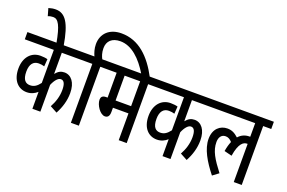

<svg xmlns="http://www.w3.org/2000/svg" viewBox="-111 -1291 2540 1697"><g transform="rotate(20 1159.0 -442.0)"><path d="M583 -554V-622H0V-554H273V-243C244 -205 218 -188 181 -188C140 -188 110 -213 110 -291C110 -360 139 -396 190 -396C210 -396 228 -393 243 -388L248 -457C232 -462 208 -465 181 -465C95 -465 35 -398 35 -292C35 -178 97 -120 174 -120C216 -120 247 -136 273 -159V0H348V-252C369 -302 396 -332 421 -332C452 -332 465 -301 465 -246C465 -185 446 -127 418 -77L485 -41C519 -104 540 -172 540 -244C540 -344 493 -399 431 -399C399 -399 374 -387 348 -355V-554Z M275 -615H343C308 -825 257 -896 167 -896C144 -896 124 -892 101 -885L121 -815C137 -822 152 -825 170 -825C217 -825 246 -775 275 -615Z M635 -554V0H710V-554H786V-622H704C692 -645 680 -675 680 -719C680 -785 723 -827 801 -827C907 -827 999 -741 1074 -615H1154C1066 -782 951 -896 787 -896C674 -896 605 -829 605 -729C605 -687 618 -649 630 -622H571V-554Z M1160 -554H1236V-622H774V-554H864V-320H850C814 -320 803 -302 803 -279C803 -229 852 -156 897 -156C922 -156 939 -171 939 -212V-252H1085V0H1160ZM1085 -554V-320H939V-554Z M1807 -554V-622H1224V-554H1497V-243C1468 -205 1442 -188 1405 -188C1364 -188 1334 -213 1334 -291C1334 -360 1363 -396 1414 -396C1434 -396 1452 -393 1467 -388L1472 -457C1456 -462 1432 -465 1405 -465C1319 -465 1259 -398 1259 -292C1259 -178 1321 -120 1398 -120C1440 -120 1471 -136 1497 -159V0H1572V-252C1593 -302 1620 -332 1645 -332C1676 -332 1689 -301 1689 -246C1689 -185 1670 -127 1642 -77L1709 -41C1743 -104 1764 -172 1764 -244C1764 -344 1717 -399 1655 -399C1623 -399 1598 -387 1572 -355V-554Z M1795 -554H2167V-426C2165 -426 2163 -426 2161 -426C2121 -426 2086 -412 2058 -380C2025 -410 1996 -426 1954 -426C1887 -426 1827 -379 1827 -283C1827 -188 1887 -88 1966 12L2022 -30C1944 -132 1902 -198 1902 -280C1902 -324 1922 -356 1963 -356C1987 -356 2007 -343 2023 -324C2012 -298 2003 -267 1997 -230L2069 -212C2089 -337 2130 -359 2162 -359C2164 -359 2165 -359 2167 -359V0H2242V-554H2318V-622H1795Z"/></g></svg>

Font: Noto Sans ExtraCondensed
Style: Italic
Weight: 400
Width: 2
Italic angle: -12°
Designer: Monotype Design Team
Foundry: Monotype Imaging Inc.
Version: Version 2.013